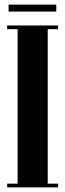

<svg xmlns="http://www.w3.org/2000/svg" viewBox="-20 -809 282 829"><path d="M56 -699H186V0H56ZM11 -683V-699H56V-683ZM186 -683V-699H231V-683ZM186 0V-16H231V0ZM11 0V-16H56V0ZM223 -789V-759H17V-789Z"/></svg>

Font: Emberly Black
Style: Regular
Weight: 900
Designer: Rajesh Rajput
Foundry: Rajesh Rajput
Version: Version 1.000